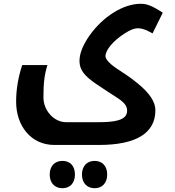

<svg xmlns="http://www.w3.org/2000/svg" viewBox="-20 -524 923 1012"><path d="M266 240H502C694 240 799 180 799 57C799 14 770 -31 711 -80C681 -105 652 -126 625 -143C589 -166 536 -201 536 -228C536 -261 578 -310 636 -347C665 -366 688 -375 705 -375C733 -375 757 -363 784 -348L838 -457C778 -496 753 -504 721 -504C630 -504 523 -437 452 -337C417 -287 399 -242 399 -203C399 -158 421 -125 495 -76C532 -51 563 -31 591 -13C634 14 650 33 650 60C650 111 582 120 501 120H328C265 120 209 59 209 -10C209 -83 213 -126 230 -181H97C76 -117 65 -53 65 12C65 140 144 240 266 240ZM309 468C349 468 375 441 375 396C375 351 350 324 309 324C268 324 242 352 242 396C242 440 268 468 309 468ZM479 468C519 468 545 440 545 396C545 352 520 324 479 324C438 324 412 352 412 396C412 440 438 468 479 468Z"/></svg>

Font: Noto Kufi Arabic
Style: Bold
Weight: 700
Designer: Monotype Design Team, David Williams, Khaled Hosny
Foundry: Google LLC
Version: Version 2.109